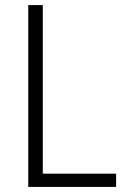

<svg xmlns="http://www.w3.org/2000/svg" viewBox="-20 -734 497 754"><path d="M91 0V-714H148V-52H436V0Z"/></svg>

Font: Noto Sans Arabic SemCond Light
Style: Regular
Weight: 300
Width: 4
Designer: Monotype Design Team, Nadine Chahine, Nizar Qandah and Khaled Hosny
Foundry: Monotype Imaging Inc.
Version: Version 2.012; ttfautohint (v1.8.4.7-5d5b)